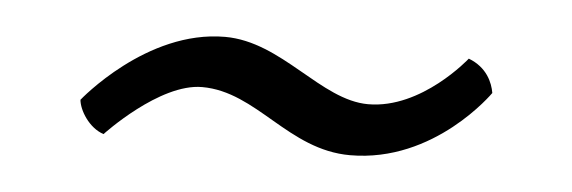

<svg xmlns="http://www.w3.org/2000/svg" viewBox="-26 -386 635 213"><g transform="rotate(5 292.0 -279.5)"><path d="M93.3 -219.7C93.3 -219.7 150.4 -281.2 197.8 -281.2C258.8 -281.2 298.8 -220.2 367.7 -220.2C461.9 -220.2 519 -302.7 519 -302.7C517.1 -314 510.3 -330.6 489.7 -338.4C489.7 -338.4 442.4 -278.3 382.8 -278.3C330.1 -278.3 281.7 -338.9 218.3 -338.9C130.9 -338.9 64.5 -255.4 64.5 -255.4C65.4 -244.1 76.7 -225.1 93.3 -219.7Z"/></g></svg>

Font: Trykker
Style: Regular
Weight: 400
Designer: Magnus Gaarde
Foundry: Magnus Gaarde
Version: Version 1.001